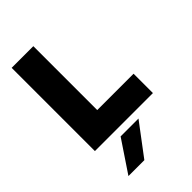

<svg xmlns="http://www.w3.org/2000/svg" viewBox="-270 -775 1109 1109"><g transform="rotate(-45 284.5 -220.5)"><path d="M55 0V-680H232V-158H529V0ZM90 239 220 45H366L220 239Z"/></g></svg>

Font: Teachers ExtraBold
Style: Regular
Weight: 800
Designer: Alfredo Marco Pradil, Chank Diesel
Version: Version 1.001